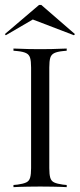

<svg xmlns="http://www.w3.org/2000/svg" viewBox="-20 -771 331 791"><path d="M137.1 -2.4Q115.3 -2.4 96 -2Q76.6 -1.6 61.3 -1.2Q46 -0.8 35.5 0V-8.9L52.4 -10.5Q75.8 -13.7 87.9 -19.4Q100 -25 104 -38.7Q108.1 -52.4 108.1 -78.2V-492.7Q108.1 -519.4 104 -532.7Q100 -546 87.9 -552Q75.8 -558.1 52.4 -560.5L35.5 -562.1V-571Q46 -571 61.3 -570.2Q76.6 -569.4 96 -569Q115.3 -568.5 137.1 -568.5H146H154Q175.8 -568.5 195.2 -569Q214.5 -569.4 229.4 -570.2Q244.4 -571 254.8 -571V-562.1L238.7 -560.5Q215.3 -558.1 203.2 -552Q191.1 -546 187.1 -532.7Q183.1 -519.4 183.1 -492.7V-78.2Q183.1 -52.4 187.1 -38.7Q191.1 -25 203.2 -19.4Q215.3 -13.7 238.7 -10.5L254.8 -8.9V0Q244.4 -0.8 229.4 -1.2Q214.5 -1.6 195.2 -2Q175.8 -2.4 154 -2.4H146ZM4 -625.8 0 -630.6 141.1 -750.8H150L288.7 -630.6L284.7 -625.8L99.2 -696.8L133.9 -701.6Z"/></svg>

Font: Playfair 144pt SemiCondensed Light
Style: Regular
Weight: 300
Width: 4
Designer: Claus Eggers Sørensen
Foundry: Claus Eggers Sørensen
Version: Version 2.203